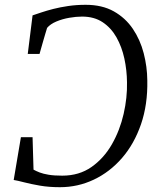

<svg xmlns="http://www.w3.org/2000/svg" viewBox="-20 -771 671 799"><path d="M336.5 -751Q405 -751 453.5 -723.8Q502 -696.5 532.8 -651Q563.5 -605.5 578 -549.5Q592.5 -493.5 593 -436.5Q595 -336 566.8 -254Q538.5 -172 487.8 -113.5Q437 -55 370.5 -23.5Q304 8 229.5 8Q183.5 8 146 1.5Q108.5 -5 80.8 -12.2Q53 -19.5 37 -22L67 -200H115.5L119.5 -65Q130.5 -59 145.2 -53.2Q160 -47.5 182.5 -43.8Q205 -40 239 -40Q309.5 -40 361 -76.2Q412.5 -112.5 445.8 -170.8Q479 -229 494.5 -297Q510 -365 508.5 -428.5Q508 -479 497.5 -527.5Q487 -576 464.8 -615.5Q442.5 -655 407.2 -678.5Q372 -702 321.5 -702Q297 -702 268.2 -697Q239.5 -692 214.5 -681.5Q189.5 -671 176 -655Q172 -642 168 -628.5Q164 -615 160 -601.2Q156 -587.5 152.2 -573.8Q148.5 -560 144.5 -546.5H95.5L115.5 -707Q130 -712 151.8 -719.2Q173.5 -726.5 201.8 -733.8Q230 -741 264 -746Q298 -751 336.5 -751Z"/></svg>

Font: Merriweather Light 18pt Light
Style: Italic
Weight: 300
Italic angle: -7.8°
Version: Version 2.101